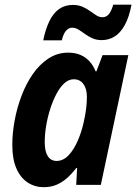

<svg xmlns="http://www.w3.org/2000/svg" viewBox="-20 -777 573 807"><path d="M163.6 9.8Q127 9.8 96.9 -9.5Q66.9 -28.8 49.3 -68.1Q31.7 -107.4 31.7 -168Q31.7 -216.8 41.5 -270.3Q51.3 -323.7 70.6 -374.5Q89.8 -425.3 118.2 -466.1Q146.5 -506.8 183.8 -531.2Q221.2 -555.7 266.6 -555.7Q294.9 -555.7 316.9 -546.6Q338.9 -537.6 355.2 -520.3Q371.6 -502.9 381.8 -477.1H385.3L411.1 -545.4H519.5L403.8 0H300.3L304.2 -70.8H300.8Q282.2 -46.9 262 -28.8Q241.7 -10.7 217.8 -0.5Q193.8 9.8 163.6 9.8ZM217.8 -100.6Q246.1 -100.6 268.8 -125Q291.5 -149.4 307.6 -187.3Q323.7 -225.1 332 -264.2Q339.4 -297.4 342.3 -322.3Q345.2 -347.2 345.2 -370.6Q345.2 -403.8 330.6 -423.8Q315.9 -443.8 290 -443.8Q268.6 -443.8 250 -426.8Q231.4 -409.7 216.6 -381.1Q201.7 -352.5 190.7 -317.9Q179.7 -283.2 173.8 -247.1Q168 -210.9 168 -179.7Q168 -140.6 180.9 -120.6Q193.8 -100.6 217.8 -100.6ZM161.6 -607.4Q171.4 -654.8 187.5 -688Q203.6 -721.2 228 -738.8Q252.4 -756.3 286.1 -756.3Q309.1 -756.3 326.9 -748.5Q344.7 -740.7 358.6 -730.5Q372.6 -720.2 385 -712.4Q397.5 -704.6 410.6 -704.6Q426.3 -704.6 436.8 -716.6Q447.3 -728.5 456.1 -757.3H532.7Q522.5 -703.6 503.9 -670.7Q485.4 -637.7 460.9 -623Q436.5 -608.4 407.7 -608.4Q384.8 -608.4 367.4 -616.5Q350.1 -624.5 336.2 -634.8Q322.3 -645 309.6 -652.8Q296.9 -660.6 282.7 -660.6Q268.6 -660.6 257.3 -647.5Q246.1 -634.3 239.7 -607.4Z"/></svg>

Font: Open Sans SemiCondensed
Style: Bold Italic
Weight: 700
Width: 4
Italic angle: -12°
Designer: Monotype Design Team
Foundry: Monotype Imaging Inc.
Version: Version 3.003